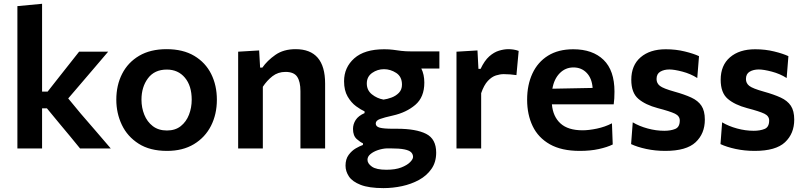

<svg xmlns="http://www.w3.org/2000/svg" viewBox="-20 -764 4142 988"><path d="M69.5 0V-732.5L196.5 -744.5V-292.5H225L282 -365Q308 -398 334.5 -431.5Q361 -465 387 -498H536.5Q498.5 -453 460.5 -408.8Q422.5 -364.5 385 -320.5L331 -257.5L395 -180Q434 -135 473 -89.8Q512 -44.5 550 0H392Q366 -32 339.8 -63.8Q313.5 -95.5 287.5 -126.5L221.5 -206.5H196.5V0Z M839.5 12.5Q751.5 12.5 693.5 -24.5Q635.5 -61.5 607 -121.5Q578.5 -181.5 578.5 -251Q578.5 -325.5 608.5 -384.2Q638.5 -443 696.2 -477Q754 -511 837 -511Q922 -511 979.8 -476.5Q1037.5 -442 1066.8 -383.2Q1096 -324.5 1096 -251Q1096 -176 1065.8 -116.5Q1035.5 -57 978 -22.2Q920.5 12.5 839.5 12.5ZM839 -92.5Q882 -92.5 910.2 -115Q938.5 -137.5 952.5 -173.8Q966.5 -210 966.5 -251Q966.5 -322.5 931.5 -364.2Q896.5 -406 838.5 -406Q775 -406 741.5 -361.2Q708 -316.5 708 -251Q708 -210 722.5 -173.8Q737 -137.5 766.2 -115Q795.5 -92.5 839 -92.5Z M1205.5 0V-498L1313.5 -504.5L1318.5 -416H1330Q1355 -452 1397 -481.5Q1439 -511 1501 -511Q1653 -511 1653 -334V0H1526V-295Q1526 -344 1509.2 -369Q1492.5 -394 1449 -394Q1410.5 -394 1382 -371.8Q1353.5 -349.5 1332.5 -317.5V0Z M1953.5 204Q1878.5 204 1835.8 187.2Q1793 170.5 1775.5 144Q1758 117.5 1758 88.5Q1758 55 1774 33.2Q1790 11.5 1811.2 -0.8Q1832.5 -13 1847.5 -18V-27Q1835.5 -31 1816 -48.2Q1796.5 -65.5 1796.5 -100.5Q1796.5 -125 1810.2 -146.5Q1824 -168 1856 -182V-191Q1837.5 -199 1812.5 -217.2Q1787.5 -235.5 1769 -267Q1750.5 -298.5 1750.5 -346Q1750.5 -417 1803 -463.8Q1855.5 -510.5 1957 -510.5Q1983.5 -510.5 2003.5 -507.8Q2023.5 -505 2045 -502.2Q2066.5 -499.5 2098.5 -499.5H2241V-411.5H2148Q2163.5 -380.5 2163.5 -339Q2163.5 -264 2117.2 -224.5Q2071 -185 2001.5 -169.5Q1956.5 -159.5 1935 -151.5Q1913.5 -143.5 1913.5 -128.5Q1913.5 -112.5 1934.2 -107Q1955 -101.5 2002.5 -101.5H2023Q2121 -101.5 2172.8 -75.2Q2224.5 -49 2224.5 21.5Q2224.5 70.5 2200.2 105.2Q2176 140 2136.2 161.8Q2096.5 183.5 2048.8 193.8Q2001 204 1953.5 204ZM1953.5 -251.5Q1972.5 -254 1994.5 -262Q2016.5 -270 2032.5 -286.2Q2048.5 -302.5 2048.5 -328.5Q2048.5 -369.5 2018.8 -388.8Q1989 -408 1956 -408Q1922.5 -408 1895 -388.8Q1867.5 -369.5 1867.5 -334.5Q1867.5 -299.5 1893.8 -278.5Q1920 -257.5 1953.5 -251.5ZM1968.5 109.5Q2014.5 109.5 2044.8 97.8Q2075 86 2090.2 70.5Q2105.5 55 2105.5 43.5Q2105.5 30 2096 20Q2086.5 10 2061.2 4.8Q2036 -0.5 1988 -0.5H1971.5Q1948.5 0.5 1925.2 8.2Q1902 16 1886.5 28.8Q1871 41.5 1871 58Q1871 77.5 1893.8 93.5Q1916.5 109.5 1968.5 109.5Z M2329 0V-498L2437 -504.5L2442 -409.5H2453Q2473 -452 2497.5 -473.8Q2522 -495.5 2547.8 -503.2Q2573.5 -511 2596 -511Q2608 -511 2622 -509Q2636 -507 2649 -502L2637.5 -377.5Q2619.5 -380 2604.8 -381.2Q2590 -382.5 2572 -382.5Q2553.5 -382.5 2532 -375.8Q2510.5 -369 2490.5 -347.8Q2470.5 -326.5 2456 -284.5V0Z M2963.5 12.5Q2869.5 12.5 2809.5 -21.5Q2749.5 -55.5 2721 -115Q2692.5 -174.5 2692.5 -251Q2692.5 -327 2719.8 -385.8Q2747 -444.5 2800 -477.5Q2853 -510.5 2930 -510.5Q3029.5 -510.5 3085.8 -456Q3142 -401.5 3142 -292.5Q3142 -254.5 3138 -227H2820Q2825.5 -164 2864.2 -128.8Q2903 -93.5 2978 -93.5Q3009.5 -93.5 3051.5 -102.2Q3093.5 -111 3129 -129.5L3133 -20.5Q3104.5 -6.5 3061.2 3Q3018 12.5 2963.5 12.5ZM2931 -417Q2889.5 -417 2860.2 -387.2Q2831 -357.5 2822.5 -307.5L3029.5 -311.5Q3026 -361 2999 -389Q2972 -417 2931 -417Z M3403.5 12.5Q3352 12.5 3305.5 2.5Q3259 -7.5 3227.5 -22.5L3236 -134.5Q3269.5 -114.5 3312.8 -102.8Q3356 -91 3398.5 -91Q3431 -91 3454.5 -100.5Q3478 -110 3478 -144Q3478 -167 3453.2 -179Q3428.5 -191 3365 -207.5Q3301 -224.5 3264.8 -255.5Q3228.5 -286.5 3228.5 -353.5Q3228.5 -428 3276.5 -469.2Q3324.5 -510.5 3406 -510.5Q3458 -510.5 3503.8 -499.2Q3549.5 -488 3577 -475L3568 -362.5Q3533.5 -384.5 3491.5 -395.5Q3449.5 -406.5 3424.5 -406.5Q3397 -406.5 3377.8 -395.2Q3358.5 -384 3358.5 -357.5Q3358.5 -335.5 3375.8 -322Q3393 -308.5 3450.5 -292.5Q3502.5 -278 3537.2 -262Q3572 -246 3589.5 -219.8Q3607 -193.5 3607 -148.5Q3607 -76.5 3559.5 -32Q3512 12.5 3403.5 12.5Z M3863.5 12.5Q3812 12.5 3765.5 2.5Q3719 -7.5 3687.5 -22.5L3696 -134.5Q3729.5 -114.5 3772.8 -102.8Q3816 -91 3858.5 -91Q3891 -91 3914.5 -100.5Q3938 -110 3938 -144Q3938 -167 3913.2 -179Q3888.5 -191 3825 -207.5Q3761 -224.5 3724.8 -255.5Q3688.5 -286.5 3688.5 -353.5Q3688.5 -428 3736.5 -469.2Q3784.5 -510.5 3866 -510.5Q3918 -510.5 3963.8 -499.2Q4009.5 -488 4037 -475L4028 -362.5Q3993.5 -384.5 3951.5 -395.5Q3909.5 -406.5 3884.5 -406.5Q3857 -406.5 3837.8 -395.2Q3818.5 -384 3818.5 -357.5Q3818.5 -335.5 3835.8 -322Q3853 -308.5 3910.5 -292.5Q3962.5 -278 3997.2 -262Q4032 -246 4049.5 -219.8Q4067 -193.5 4067 -148.5Q4067 -76.5 4019.5 -32Q3972 12.5 3863.5 12.5Z"/></svg>

Font: Commissioner SemiBold
Style: Regular
Weight: 600
Designer: Kostas Bartsokas
Foundry: Kostas Bartsokas
Version: Version 1.000; ttfautohint (v1.8.3)